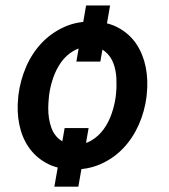

<svg xmlns="http://www.w3.org/2000/svg" viewBox="-20 -618 627 712"><path d="M352.1 -389.6H263.2L299.3 -597.7H388.2ZM270.5 74.2H181.6L219.7 -143.1H308.6ZM48.3 -265.6Q55.2 -320.3 76.9 -370.4Q98.6 -420.4 134 -458Q169.4 -495.6 217.5 -517.6Q265.6 -539.6 324.7 -538.1Q380.9 -536.6 421.1 -513.9Q461.4 -491.2 486.1 -454.1Q510.7 -417 520.3 -369.4Q529.8 -321.8 524.4 -270.5L523.4 -259.8Q516.6 -205.1 494.6 -155.5Q472.7 -106 437.3 -68.6Q401.9 -31.2 353.8 -9.8Q305.7 11.7 247.1 10.3Q191.4 8.8 151.1 -13.7Q110.8 -36.1 85.9 -72.8Q61 -109.4 51.5 -156.7Q42 -204.1 47.4 -255.4ZM161.1 -255.4Q159.2 -237.3 158.9 -217.8Q158.7 -198.2 161.6 -179.2Q164.6 -160.2 170.9 -143.1Q177.2 -126 188.5 -112.8Q199.7 -99.6 216.1 -91.3Q232.4 -83 255.4 -82.5Q292 -81.1 319.1 -97.2Q346.2 -113.3 364.7 -139.2Q383.3 -165 394.3 -197.3Q405.3 -229.5 409.2 -260.3L410.2 -270Q413.1 -296.9 411.6 -327.1Q410.2 -357.4 400.6 -383.1Q391.1 -408.7 370.8 -426Q350.6 -443.4 316.4 -444.3Q279.8 -445.3 252.4 -429.2Q225.1 -413.1 206.5 -387Q188 -360.8 177 -328.6Q166 -296.4 162.1 -265.6Z"/></svg>

Font: Roboto Mono Medium
Style: Italic
Weight: 500
Designer: Google
Version: Version 2.000985; 2015; ttfautohint (v1.3)